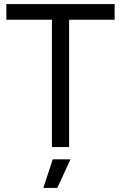

<svg xmlns="http://www.w3.org/2000/svg" viewBox="-20 -720 592 940"><path d="M234.2 -623.3H11.2V-700H541.2V-623.3H318.3V0H234.2ZM238.2 60H325.3L260.5 200H192.2Z"/></svg>

Font: Oak Sans Light
Style: Regular
Weight: 400
Designer: Erik Kennedy, Walven
Foundry: Erik Kennedy, Walven
Version: Version 1.100;Glyphs 3.1.2 (3151)